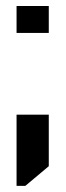

<svg xmlns="http://www.w3.org/2000/svg" viewBox="-20 -472 221 640"><path d="M35.2 -89.8Q70.3 -89.8 142.6 -89.8Q142.6 -33.2 142.6 82Q116.2 104.5 64.5 147.5Q54.7 147.5 35.2 147.5Q35.2 68.4 35.2 -89.8ZM35.2 -452.1Q70.3 -452.1 142.6 -452.1Q142.6 -421.9 142.6 -362.3Q106.4 -362.3 35.2 -362.3Q35.2 -392.6 35.2 -452.1Z"/></svg>

Font: Bestnet font
Style: Regular
Weight: 400
Version: Version 1.0